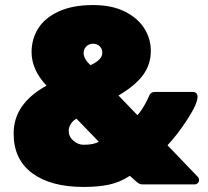

<svg xmlns="http://www.w3.org/2000/svg" viewBox="-20 -730 823 760"><path d="M164 -391Q99 -355 66.5 -308Q34 -261 34 -201Q34 -99 107.5 -44.5Q181 10 311 10Q368 10 411 1Q454 -8 494 -34L521 -10Q527 -5 532 -2.5Q537 0 546 0H750Q757 0 762.5 -5Q768 -10 768 -17Q768 -25 762 -31L643 -155Q681 -195 721.5 -257Q762 -319 762 -348Q762 -356 757 -361Q752 -366 744 -366H593Q585 -366 580 -363Q575 -360 573 -356Q562 -331 551.5 -313Q541 -295 533.5 -285.5Q526 -276 524 -274L449 -352Q514 -390 545.5 -432Q577 -474 577 -529Q577 -577 551 -618Q525 -659 473.5 -684.5Q422 -710 349 -710Q267 -710 212 -684.5Q157 -659 131 -617Q105 -575 105 -524Q105 -454 164 -391ZM338 -472Q311 -497 311 -520Q311 -536 322 -546.5Q333 -557 348 -557Q364 -557 374.5 -547Q385 -537 385 -521Q385 -493 338 -472ZM283 -260 371 -169Q351 -157 311 -157Q289 -157 270.5 -173Q252 -189 252 -212Q252 -227 261 -240.5Q270 -254 283 -260Z"/></svg>

Font: Rubik
Style: Regular
Weight: 900
Designer: Hubert & Fischer
Foundry: Hubert & Fischer
Version: Version 1.100